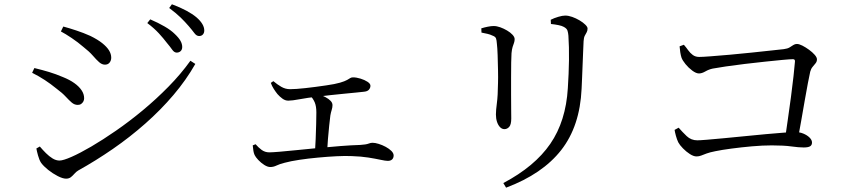

<svg xmlns="http://www.w3.org/2000/svg" viewBox="-20 -819 4000 895"><path d="M757.6 -619.5Q742.2 -639.9 720.6 -663.5Q699 -687.1 666.6 -711.5L680.3 -728.8Q718 -712.6 747.3 -695.5Q776.6 -678.5 794.5 -660.8Q813.5 -642.8 821.4 -628.5Q829.4 -614.3 829.4 -600Q829.4 -587.8 822.1 -580.8Q814.7 -573.8 803.6 -573.8Q792.2 -573.8 782.7 -587.4Q773.3 -600.9 757.6 -619.5ZM859.3 -697.7Q842.6 -717.1 822.5 -736.8Q802.4 -756.6 768.7 -781.8L781.4 -799.1Q819.7 -784.8 848.5 -769.3Q877.3 -753.8 895.6 -738.4Q932.2 -706.7 932.2 -677Q932.2 -665.3 925.6 -658.1Q919.1 -651 908.2 -651Q896.1 -651 885.9 -664.8Q875.7 -678.7 859.3 -697.7ZM263.9 -672.4 275 -695.3Q302.8 -687.9 335.8 -676.9Q368.9 -666 401.1 -651.6Q435.3 -634.8 456.5 -617.9Q477.6 -601 488.1 -584.3Q498.5 -567.6 498.5 -550Q498.5 -537 490.9 -527.3Q483.3 -517.6 469.3 -517.6Q455.3 -517.6 442.2 -529.1Q429.2 -540.6 412.5 -559.9Q395.7 -579.2 368.7 -600.2Q343.3 -622.1 314.2 -641.7Q285.2 -661.2 263.9 -672.4ZM867.6 -535.8 890.5 -521Q847.6 -445.6 788.4 -376Q729.3 -306.4 657.6 -243.2Q586 -179.9 506.5 -125Q427 -70.1 344.4 -24.1Q334.9 -18.4 326.9 -9.1Q318.9 0.1 310.2 7Q301.4 13.8 287.9 13.8Q272.6 13.8 249.1 1.8Q225.7 -10.2 204.4 -27.2Q183.2 -44.2 171.7 -59.9Q163.2 -72.6 157.2 -94.4Q151.2 -116.1 149.6 -126.9L165.6 -136.1Q179.3 -120 194.2 -105.1Q209.1 -90.2 225.1 -80.4Q241.2 -70.6 257.4 -70.6Q274.3 -70.6 313.3 -87.7Q352.4 -104.9 405.6 -135.9Q458.9 -167 520.5 -209.7Q582.2 -252.3 645.1 -304.4Q707.9 -356.5 765.3 -414.9Q822.7 -473.2 867.6 -535.8ZM129.8 -479.7 140.2 -501.8Q178.2 -492.6 209 -483.3Q239.9 -474 273.4 -459.7Q304.5 -447.3 326.5 -431.6Q348.5 -415.9 360.3 -398.2Q372.2 -380.5 372.2 -360.9Q372.2 -353.2 368.7 -346.3Q365.1 -339.4 358.6 -334.7Q352.1 -330 342.5 -330Q327.2 -330 314.5 -340.8Q301.8 -351.7 286.1 -368.7Q270.4 -385.8 244.2 -405.2Q215.9 -428.2 188.7 -446Q161.5 -463.8 129.8 -479.7Z M1675.6 -391.3Q1663.6 -389.7 1639.6 -387.5Q1615.6 -385.2 1585.2 -382.2Q1554.9 -379.3 1522.6 -375.8Q1490.2 -372.3 1460.6 -368.6Q1412.2 -363.2 1377.1 -356.5Q1341.9 -349.8 1323.8 -349.8Q1309.7 -349.8 1297 -358.9Q1284.3 -368 1273.3 -380.5Q1264.9 -391 1256.2 -404.5Q1247.6 -417.9 1242.4 -432.7L1254.2 -440.7Q1272.6 -425.1 1291.5 -414.2Q1310.5 -403.3 1332.3 -403.3Q1357.7 -403.3 1402.7 -408.2Q1447.7 -413.1 1500.2 -420.9Q1542.3 -426.9 1564.9 -433.6Q1587.6 -440.3 1597.8 -446.2Q1608 -452 1612.9 -455.2Q1617.9 -458.4 1625.4 -458.4Q1641.6 -458.4 1660.6 -452.5Q1679.5 -446.7 1693.1 -437.8Q1706.8 -428.9 1706.8 -419.2Q1706.8 -409.1 1699.7 -400.9Q1692.7 -392.7 1675.6 -391.3ZM1434.6 -388.8Q1450.3 -385 1467.1 -379.1Q1483.8 -373.2 1498 -365.7Q1512.1 -358.1 1521 -348.9Q1529.9 -339.8 1529.9 -328.9Q1529.9 -318.3 1526.2 -306.6Q1522.4 -294.8 1520 -281Q1517.6 -262.8 1514.5 -233Q1511.4 -203.3 1508.7 -170.8Q1506.1 -138.3 1504.7 -109.9L1448.1 -108Q1450.1 -135.2 1451.5 -170.9Q1452.9 -206.5 1453.8 -240.5Q1454.7 -274.5 1454.7 -294.6Q1454.7 -323.4 1447.3 -341.3Q1439.9 -359.3 1423.5 -376.5ZM1158.1 -141.4 1171.4 -146.7Q1184.3 -131.5 1199.7 -120.2Q1215.2 -108.8 1235.5 -108.8Q1248.8 -108.8 1283.3 -111.7Q1317.8 -114.6 1365 -119.4Q1412.1 -124.2 1464.3 -129.2Q1516.6 -134.2 1567.3 -138.2Q1618.1 -142.2 1659.4 -143.4Q1686.7 -145.2 1697.5 -149.4Q1708.2 -153.5 1716.1 -153.5Q1728.5 -153.5 1745.2 -148.3Q1761.9 -143.2 1778 -134.5Q1794 -125.8 1804.5 -115.4Q1814.9 -104.9 1814.9 -94.3Q1814.9 -82.7 1807.9 -75.9Q1800.8 -69.1 1787.7 -69.1Q1776.6 -69.1 1753.6 -74.2Q1730.6 -79.2 1697.1 -84.6Q1663.5 -89.9 1620.6 -91.3Q1590.5 -92.8 1548.7 -90.7Q1506.9 -88.6 1461.5 -84.3Q1416.1 -80.1 1375.5 -74Q1334.8 -67.9 1306.9 -60.3Q1283.4 -54.5 1269 -47.4Q1254.6 -40.4 1239.8 -40.4Q1227.3 -40.4 1211.8 -50.2Q1196.4 -60.1 1183.8 -73.5Q1171.3 -86.9 1166.9 -96.4Q1162.9 -105.2 1161.3 -115.4Q1159.6 -125.7 1158.1 -141.4Z M2339.1 55.8 2326.2 34.3Q2472.5 -42.9 2545.2 -148.6Q2617.8 -254.2 2626.9 -407.9Q2629.1 -441.6 2630.5 -474.7Q2631.9 -507.8 2632.3 -538.7Q2632.6 -569.6 2632 -598.5Q2631.4 -627.4 2629.6 -652.7Q2628.6 -665.6 2625.4 -675.9Q2622.2 -686.2 2608.2 -693.6Q2600 -698.5 2583.7 -701.8Q2567.4 -705.2 2548.2 -707.2L2547.2 -726.9Q2563.1 -734.9 2582.4 -740.6Q2601.6 -746.4 2614.9 -746.4Q2629.6 -746.4 2647.3 -740.2Q2664.9 -733.9 2681.4 -724.2Q2697.9 -714.4 2708.4 -704Q2718.9 -693.7 2718.9 -686.2Q2718.9 -675.4 2714.5 -668Q2710.2 -660.7 2705.8 -652.2Q2701.4 -643.6 2700.4 -627.1Q2699.4 -605.3 2698.2 -576.3Q2697 -547.3 2695.8 -516.7Q2694.6 -486.1 2693.4 -457.1Q2692.3 -428.2 2691.1 -405.2Q2683.3 -231.1 2596 -119.4Q2508.6 -7.8 2339.1 55.8ZM2224.4 -667.1 2223.6 -686.9Q2238.9 -691.6 2254.2 -694.6Q2269.5 -697.7 2281.4 -697.7Q2295.5 -697.7 2312 -691.8Q2328.5 -685.8 2343.9 -676.7Q2359.2 -667.7 2369.1 -657Q2379 -646.3 2379 -636.6Q2379 -627.2 2376 -619Q2373.1 -610.8 2369.6 -600.4Q2366.2 -589.9 2364.4 -571.1Q2363.4 -558.1 2362.9 -527.3Q2362.4 -496.5 2362.4 -457.1Q2362.4 -417.7 2362.4 -378.6Q2362.4 -339.6 2362.8 -309.4Q2363.2 -279.2 2363.2 -266.8Q2363.2 -238.4 2353.7 -227.7Q2344.2 -217 2331.2 -217Q2320.1 -217 2311 -226.2Q2302 -235.4 2296.8 -251Q2291.7 -266.7 2291.7 -285.1Q2291.7 -304.9 2296.2 -338.5Q2300.8 -372 2301.5 -433.1Q2302.3 -456.7 2301.5 -492.2Q2300.8 -527.8 2299.7 -562Q2298.5 -596.3 2296.3 -614.1Q2295.1 -632.1 2292.1 -640.1Q2289.1 -648.1 2276.5 -652.7Q2264.9 -658.4 2252.4 -661.2Q2239.8 -664.1 2224.4 -667.1Z M3147.9 -603 3167.8 -610.4Q3178.1 -598.6 3187.8 -585Q3197.4 -571.5 3209.7 -562.5Q3222.1 -553.6 3239.3 -553.6Q3254.7 -553.6 3293.3 -556.6Q3332 -559.6 3382 -563.9Q3432.1 -568.3 3482.8 -573.7Q3533.5 -579.1 3574.4 -583.5Q3615.3 -587.9 3633.5 -589.9Q3651.2 -592.1 3661 -598.2Q3670.9 -604.2 3678.3 -609.2Q3685.8 -614.1 3694.6 -614.1Q3704.9 -614.1 3720.2 -606.4Q3735.4 -598.6 3751.3 -587.1Q3767.1 -575.6 3777.7 -563.5Q3788.2 -551.4 3788.2 -542.4Q3788.2 -531.9 3781.8 -524.1Q3775.5 -516.2 3768 -507.4Q3760.4 -498.5 3756.8 -484.8Q3752.7 -466.1 3745.9 -431.2Q3739 -396.3 3731.3 -350.8Q3723.6 -305.3 3714.8 -256Q3706.1 -206.7 3697.3 -159.3H3637.6Q3644.2 -205.2 3652.1 -259.5Q3660 -313.8 3667.1 -367.4Q3674.1 -421 3679 -464.5Q3683.9 -508 3685.7 -532.2Q3686.7 -543.1 3676.1 -543.1Q3663.1 -543.1 3627.9 -539.8Q3592.7 -536.5 3546.4 -531.6Q3500.1 -526.7 3451.6 -520.9Q3403 -515.1 3363.2 -509.2Q3323.3 -503.3 3302.4 -499.3Q3284.5 -495.6 3268.1 -486.1Q3251.7 -476.6 3238.2 -476.6Q3224.9 -476.6 3207.1 -489.8Q3189.2 -503.1 3175.4 -520.2Q3161.5 -537.4 3156.9 -549.9Q3153.5 -559.6 3151 -575.7Q3148.5 -591.7 3147.9 -603ZM3124.6 -213.5 3143.5 -223.8Q3160.6 -203.9 3181.1 -184.4Q3201.6 -164.9 3230.5 -164.9Q3242 -164.9 3274.9 -167.6Q3307.9 -170.4 3354.4 -174.7Q3401 -179 3452.1 -184.2Q3503.3 -189.4 3550.7 -193.7Q3598.1 -198 3634 -200.7Q3669.9 -203.5 3684.1 -203.5Q3706.2 -203.9 3724.4 -196.4Q3742.6 -188.9 3753.8 -177.7Q3765.1 -166.6 3765.1 -154.4Q3765.1 -142.5 3756.3 -137.1Q3747.6 -131.6 3726.3 -131.6Q3703.6 -131.6 3668.8 -136.4Q3633.9 -141.3 3577.6 -141.3Q3535.3 -141.3 3485.2 -136.9Q3435 -132.4 3389.8 -126.4Q3344.6 -120.4 3314.7 -114.2Q3288.4 -109 3273.4 -103.4Q3258.4 -97.8 3248.3 -93.8Q3238.2 -89.8 3226.7 -89.8Q3213.2 -89.8 3195.8 -100.9Q3178.4 -112.1 3163.4 -127.6Q3148.3 -143.1 3141.7 -155.6Q3135.5 -168.5 3130.6 -186.3Q3125.8 -204.2 3124.6 -213.5Z"/></svg>

Font: Noto Serif KR
Style: Regular
Weight: 200
Designer: Ryoko NISHIZUKA 西塚涼子 (kana & ideographs); Frank Grießhammer (Latin, Greek & Cyrillic); Wenlong ZHANG 张文龙 (bopomofo); San
Foundry: Adobe
Version: Version 2.001;hotconv 1.1.0;makeotfexe 2.6.0